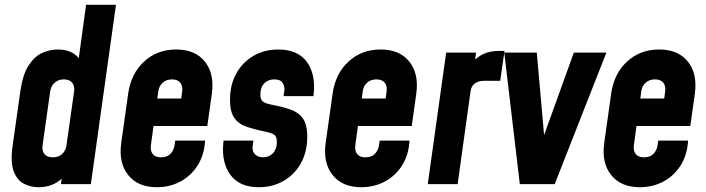

<svg xmlns="http://www.w3.org/2000/svg" viewBox="-20 -770 2953 803"><path d="M141 13Q108.5 13 80 -1.5Q51.5 -16 37.2 -53.8Q23 -91.5 33 -162L65 -388Q75 -458.5 99.8 -496.5Q124.5 -534.5 156.8 -548.8Q189 -563 221 -563Q279.5 -563 309.5 -527L340 -750H465L360 0H235L238 -22.5Q199 13 141 13ZM200.5 -112Q225.5 -112 240.2 -126.2Q255 -140.5 258 -162L290 -388Q293 -410 282 -424Q271 -438 247 -438Q225 -438 209.2 -424.8Q193.5 -411.5 190 -388L158 -162Q155 -140.5 165.5 -126.2Q176 -112 200.5 -112Z M636 13Q556.5 13 516 -38Q475.5 -89 487 -172L516 -378Q527.5 -461.5 582.2 -512.2Q637 -563 717 -563Q796.5 -563 837 -512.2Q877.5 -461.5 866 -378L847 -243H622L611 -162Q608 -139.5 618.8 -125.8Q629.5 -112 653.5 -112Q678.5 -112 692.8 -126.5Q707 -141 710 -162L713 -182H838L837 -172Q831.5 -114.5 803.2 -73Q775 -31.5 731.5 -9.2Q688 13 636 13ZM699 -438Q676 -438 660.5 -424.2Q645 -410.5 642 -388L638 -358H738L742 -388Q745 -410.5 734 -424.2Q723 -438 699 -438Z M1063 13Q982 13 944 -38.2Q906 -89.5 914 -172L915 -182H1040L1037 -162Q1033.5 -137.5 1046.5 -124.8Q1059.5 -112 1080 -112Q1105 -112 1121.5 -129.2Q1138 -146.5 1138 -175.5Q1138 -199 1126.8 -206.5Q1115.5 -214 1095 -218Q1049.5 -227.5 1015 -238.5Q980.5 -249.5 961.2 -275Q942 -300.5 942 -353Q942 -416 968.5 -463.2Q995 -510.5 1040.8 -536.8Q1086.5 -563 1143.5 -563Q1225 -563 1262.8 -511.8Q1300.5 -460.5 1292 -378L1291 -368H1166L1169 -388Q1172 -408.5 1162.2 -423.2Q1152.5 -438 1127 -438Q1101.5 -438 1085.2 -421.5Q1069 -405 1069 -375.5Q1069 -352 1080.5 -344.5Q1092 -337 1112 -333Q1159 -324 1193.2 -312.5Q1227.5 -301 1246.2 -275.5Q1265 -250 1265 -198Q1265 -135 1238.5 -87.5Q1212 -40 1166.2 -13.5Q1120.5 13 1063 13Z M1491 13Q1411.5 13 1371 -38Q1330.5 -89 1342 -172L1371 -378Q1382.5 -461.5 1437.2 -512.2Q1492 -563 1572 -563Q1651.5 -563 1692 -512.2Q1732.5 -461.5 1721 -378L1702 -243H1477L1466 -162Q1463 -139.5 1473.8 -125.8Q1484.5 -112 1508.5 -112Q1533.5 -112 1547.8 -126.5Q1562 -141 1565 -162L1568 -182H1693L1692 -172Q1686.5 -114.5 1658.2 -73Q1630 -31.5 1586.5 -9.2Q1543 13 1491 13ZM1554 -438Q1531 -438 1515.5 -424.2Q1500 -410.5 1497 -388L1493 -358H1593L1597 -388Q1600 -410.5 1589 -424.2Q1578 -438 1554 -438Z M1769 0 1846 -550H1971L1967 -521Q2006.5 -557 2065 -557H2090L2072 -432H2004Q1981 -432 1966 -421.2Q1951 -410.5 1948 -388L1894 0Z M2154 0 2089 -550H2225L2255.5 -205L2380 -550H2516L2300 0Z M2656 13Q2576.5 13 2536 -38Q2495.5 -89 2507 -172L2536 -378Q2547.5 -461.5 2602.2 -512.2Q2657 -563 2737 -563Q2816.5 -563 2857 -512.2Q2897.5 -461.5 2886 -378L2867 -243H2642L2631 -162Q2628 -139.5 2638.8 -125.8Q2649.5 -112 2673.5 -112Q2698.5 -112 2712.8 -126.5Q2727 -141 2730 -162L2733 -182H2858L2857 -172Q2851.5 -114.5 2823.2 -73Q2795 -31.5 2751.5 -9.2Q2708 13 2656 13ZM2719 -438Q2696 -438 2680.5 -424.2Q2665 -410.5 2662 -388L2658 -358H2758L2762 -388Q2765 -410.5 2754 -424.2Q2743 -438 2719 -438Z"/></svg>

Font: Mohave
Style: Bold Italic
Weight: 700
Italic angle: -8°
Designer: Gumpita Rahayu
Foundry: Tokotype
Version: Version 2.003; ttfautohint (v1.8.3)